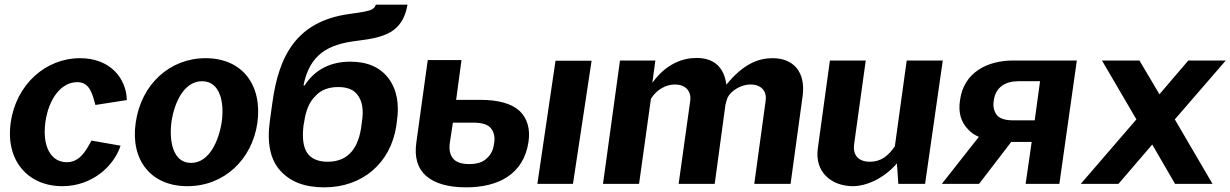

<svg xmlns="http://www.w3.org/2000/svg" viewBox="-20 -790 5287 825"><path d="M324 -540C176 -540 49 -427 26 -263C3 -100 100 10 248 10C375 10 469 -75 498 -164L373 -186C350 -143 323 -93 267 -93C198 -93 161 -162 175 -265C189 -366 243 -437 312 -437C366 -437 377 -386 390 -339L525 -360C523 -451 456 -540 324 -540Z M785 10C943 10 1063 -104 1086 -262C1108 -424 1022 -540 863 -540C710 -540 586 -428 563 -262C540 -103 628 10 785 10ZM801 -90C721 -90 706 -188 717 -268C729 -348 770 -441 848 -441C927 -441 944 -348 933 -268C921 -187 880 -90 801 -90Z M1485 -525C1403 -525 1334 -493 1289 -423H1284C1311 -556 1388 -600 1517 -615C1628 -629 1710 -648 1731 -770H1595C1592 -761 1587 -754 1577 -749C1566 -743 1535 -737 1481 -730C1258 -699 1178 -556 1150 -346L1140 -274C1126 -176 1141 -104 1185 -56C1229 -8 1290 15 1374 15C1537 15 1659 -89 1683 -250L1685 -266C1697 -344 1685 -406 1649 -454C1613 -501 1559 -525 1485 -525ZM1287 -266C1294 -315 1309 -352 1335 -377C1359 -404 1393 -416 1433 -416C1474 -416 1503 -404 1520 -377C1537 -352 1543 -315 1535 -266L1533 -250C1522 -164 1484 -95 1388 -95C1347 -95 1317 -108 1300 -133C1283 -158 1278 -197 1284 -250Z M1769 -178C1760 -114 1774 -67 1811 -34C1848 -2 1905 15 1983 15C2117 15 2230 -38 2251 -181C2259 -236 2246 -280 2214 -312C2180 -344 2124 -361 2043 -361H1940L1963 -532H1818ZM2442 0 2522 -529H2367L2289 0ZM1912 -171 1926 -263H2014C2052 -263 2077 -255 2090 -238C2103 -221 2108 -200 2103 -174C2100 -147 2090 -126 2072 -110C2055 -93 2030 -85 1997 -85C1963 -85 1939 -93 1926 -110C1913 -126 1910 -147 1912 -171Z M2726 0 2777 -366C2802 -405 2841 -427 2880 -427C2923 -427 2951 -401 2946 -358L2896 0H3051L3097 -339C3099 -349 3102 -357 3106 -370C3121 -401 3165 -427 3205 -427C3248 -427 3276 -401 3270 -358L3221 0H3377L3429 -379C3442 -480 3390 -540 3300 -540C3245 -540 3178 -521 3101 -426C3093 -492 3056 -541 2973 -541C2916 -541 2843 -518 2783 -434L2796 -530H2644L2571 0Z M3643 10C3700 10 3775 -20 3834 -88L3840 0H3955L4031 -530H3876L3825 -161C3797 -121 3766 -95 3718 -95C3666 -95 3644 -126 3650 -170L3700 -530H3546L3494 -152C3480 -50 3553 9 3643 10Z M4187 0 4325 -180H4413L4387 0H4532L4607 -530H4334C4222 -530 4121 -479 4105 -359C4097 -307 4109 -266 4139 -235C4151 -221 4167 -210 4186 -202L4027 0ZM4332 -273C4298 -273 4275 -281 4263 -296C4251 -312 4246 -332 4250 -357C4257 -415 4300 -441 4355 -441H4449L4426 -273Z M5028 -277 5247 -530H5086L4962 -385L4876 -530H4715L4863 -277L4624 0H4786L4931 -169L5029 0H5190Z"/></svg>

Font: Cheyenne Sans
Style: Bold Italic
Weight: 700
Italic angle: -8.13011°
Designer: The Public Sans project authors (U.S. Web Design System), Libre Franklin designed by Pablo Impallari and Rodrigo Fuenzal
Foundry: The Cheyenne Sans Project Authors
Version: Version 2.007